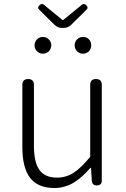

<svg xmlns="http://www.w3.org/2000/svg" viewBox="-20 -929 630 962"><path d="M253 13Q170 13 131 -37.5Q92 -88 92 -192V-504Q92 -533 121 -533Q150 -533 150 -504V-199Q150 -116 177.5 -77.5Q205 -39 266 -39Q311 -39 350 -64Q385 -87 432 -143V-504Q432 -533 461 -533Q490 -533 490 -504V-266V-24Q490 0 465 0Q442 0 440 -23L436 -88H433Q390 -39 351 -15Q305 13 253 13ZM195 -660Q177 -660 165 -672.5Q153 -685 153 -702Q153 -719 165 -731.5Q177 -744 195 -744Q212 -744 224.5 -731.5Q237 -719 237 -702.5Q237 -686 225 -672Q211 -660 195 -660ZM396 -660Q378 -660 366 -672.5Q354 -685 354 -702Q354 -719 366 -731.5Q378 -744 396 -744Q414 -744 425.5 -732Q437 -720 437 -702.5Q437 -685 426 -672Q412 -660 396 -660ZM292 -789Q269 -789 254 -804L217 -840L177 -880Q165 -890 178 -903Q189 -914 200 -905L293 -829H297L390 -905Q401 -914 412 -903Q425 -890 413 -880L337 -805Q321 -789 298 -789Z"/></svg>

Font: GenSenRounded TW L
Style: Regular
Weight: 300
Version: Version 1.501;PS 1;hotconv 16.6.51;makeotf.lib2.5.65220